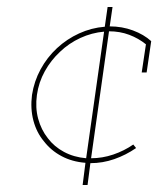

<svg xmlns="http://www.w3.org/2000/svg" viewBox="-20 -458 450 546"><path d="M359 -47Q333 -29 302 -18.5Q271 -8 239 -8L290 -369Q321 -369 347.5 -359Q374 -349 395 -332L383 -252H397L410 -341Q389 -360 358 -371.5Q327 -383 292 -383L300 -438H286L278 -382Q240 -379 205 -363Q170 -347 142 -321Q114 -295 95.5 -261Q77 -227 71 -188Q66 -149 75 -115Q84 -81 105 -56Q125 -30 155 -14Q185 2 223 5L215 68H229L237 6Q272 6 305 -5.5Q338 -17 367 -37ZM85 -188Q90 -224 107.5 -255.5Q125 -287 151 -311Q176 -335 208.5 -350Q241 -365 276 -368L225 -8Q190 -11 162 -26Q134 -41 116 -65Q97 -89 88.5 -120.5Q80 -152 85 -188Z"/></svg>

Font: Josefin Slab Thin
Style: Italic
Weight: 100
Italic angle: -12°
Designer: Santiago Orozco
Foundry: Typemade
Version: Version 2.000